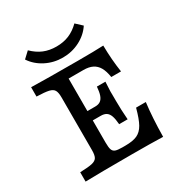

<svg xmlns="http://www.w3.org/2000/svg" viewBox="-173 -877 956 1006"><g transform="rotate(-30 304.5 -373.5)"><path d="M166.8 -125.8V-445.2Q166.8 -475 158.8 -488.7Q150.9 -502.4 128.4 -507.7Q105.9 -512.9 55.4 -514.5V-571Q142.1 -568.5 335.9 -568.5Q439.7 -568.5 491.9 -571Q492.8 -485.7 504.8 -407.3H445.9Q440.1 -444.9 427.1 -467.7Q414 -490.4 392.3 -501.3Q370.5 -512.1 337.9 -512.1H248.3V-124.6Q248.3 -95.3 253 -81.9Q257.8 -68.4 270.7 -63.6Q283.7 -58.9 311.9 -58.9H329.8Q376 -58.9 402 -70.8Q427.9 -82.7 445 -112.7Q462 -142.8 478.2 -203.4H537.1Q525.9 -115.8 524.5 0Q454.8 -2.4 335.9 -2.4Q142.1 -2.4 55.4 0V-56.5Q106 -58.1 128.5 -63.3Q151 -68.5 158.9 -82.2Q166.8 -95.9 166.8 -125.8ZM224.1 -315.3H333.6V-258.9H224.1ZM296.3 -258.9V-315.3Q315.4 -315.3 327.6 -323.9Q339.8 -332.6 346.5 -351.2Q353.1 -369.8 355.6 -401.6H407Q404.6 -367.7 404.2 -344.8Q403.8 -321.8 404.6 -304V-287.1Q404.6 -232.9 409.4 -172.6H358Q355.6 -205.2 349 -223.8Q342.4 -242.4 329.7 -250.7Q317.1 -258.9 296.3 -258.9ZM100.3 -712.6 137.2 -747.1Q167.8 -717.1 201.7 -703Q235.7 -688.9 278.1 -688.9Q320.5 -688.9 354.4 -703Q388.4 -717.1 418.9 -747.1L455.9 -712.6Q428 -670.5 380.7 -646.3Q333.3 -622 278.1 -622Q222.8 -622 175.5 -646.3Q128.1 -670.5 100.3 -712.6Z"/></g></svg>

Font: Playfair Micro SmCond SmLight
Style: Regular
Weight: 360
Width: 4
Designer: Claus Eggers Sørensen
Foundry: Claus Eggers Sørensen
Version: Version 2.100;Glyphs 3.2 (3219)